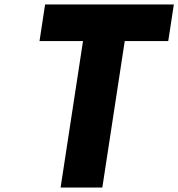

<svg xmlns="http://www.w3.org/2000/svg" viewBox="-20 -845 803 865"><path d="M158 -660H354L253 0H441L542 -660H738L763.2 -825H183.2Z"/></svg>

Font: Sztylet
Style: BdObl
Weight: 700
Foundry: Cannot Into Space Fonts, PlusOne Fonts
Version: Version 0.12